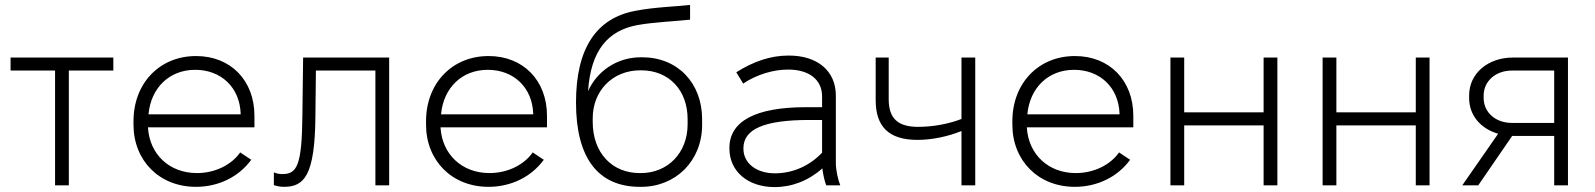

<svg xmlns="http://www.w3.org/2000/svg" viewBox="-20 -754 6489 781"><path d="M204 0H260V-467H441V-520H23V-467H204Z M777 6C867 6 950 -33 1002 -104L957 -134C922 -84 856 -50 781 -50C669 -50 589 -126 582 -234V-236H1015V-283C1015 -427 918 -526 778 -526H777C629 -526 523 -415 523 -261V-247C523 -101 628 6 777 6ZM584 -289C594 -397 669 -470 774 -470C880 -470 955 -398 959 -292V-289Z M1135 6C1217 6 1261 -39 1263 -281L1265 -467H1507V0H1563V-520H1213L1210 -283C1208 -81 1188 -46 1129 -46C1116 -46 1104 -48 1094 -53V-1C1106 3 1119 6 1135 6Z M1967 6C2057 6 2140 -33 2192 -104L2147 -134C2112 -84 2046 -50 1971 -50C1859 -50 1779 -126 1772 -234V-236H2205V-283C2205 -427 2108 -526 1968 -526H1967C1819 -526 1713 -415 1713 -261V-247C1713 -101 1818 6 1967 6ZM1774 -289C1784 -397 1859 -470 1964 -470C2070 -470 2145 -398 2149 -292V-289Z M2583 6H2588C2729 6 2836 -100 2836 -246V-269C2836 -416 2737 -521 2592 -521H2587C2487 -521 2407 -462 2372 -383C2383 -549 2453 -630 2573 -652C2640 -664 2722 -667 2787 -674V-734C2726 -727 2641 -725 2565 -710C2407 -681 2323 -559 2323 -337C2323 -111 2413 6 2583 6ZM2582 -50C2469 -50 2391 -133 2391 -258V-273C2391 -384 2471 -468 2585 -468H2588C2702 -468 2777 -386 2777 -270V-248C2777 -133 2697 -50 2587 -50Z M3131 7C3201 7 3269 -19 3325 -69C3328 -45 3334 -17 3341 0H3398C3388 -25 3380 -63 3380 -91V-365C3380 -465 3306 -528 3189 -528H3187C3113 -528 3043 -503 2975 -460L3003 -414C3058 -451 3126 -471 3185 -471H3186C3271 -471 3324 -430 3324 -362V-318H3259C3053 -318 2947 -261 2947 -152V-150C2947 -57 3022 7 3131 7ZM3132 -49C3057 -49 3004 -90 3004 -149V-151C3004 -229 3089 -266 3272 -266H3324V-133C3275 -81 3207 -49 3132 -49Z M3891 0H3947V-520H3891V-270C3839 -250 3776 -238 3714 -238C3632 -238 3595 -273 3595 -350V-520H3542V-347C3542 -240 3594 -185 3712 -185C3773 -185 3836 -199 3891 -221Z M4352 6C4442 6 4525 -33 4577 -104L4532 -134C4497 -84 4431 -50 4356 -50C4244 -50 4164 -126 4157 -234V-236H4590V-283C4590 -427 4493 -526 4353 -526H4352C4204 -526 4098 -415 4098 -261V-247C4098 -101 4203 6 4352 6ZM4159 -289C4169 -397 4244 -470 4349 -470C4455 -470 4530 -398 4534 -292V-289Z M4741 0H4797V-244H5120V0H5176V-520H5120V-297H4797V-520H4741Z M5360 0H5416V-244H5739V0H5795V-520H5739V-297H5416V-520H5360Z M5928 0H5993L6131 -201H6302V0H6358V-520H6135C6032 -520 5956 -455 5956 -366V-355C5956 -284 6004 -230 6074 -210ZM6130 -254C6064 -254 6015 -296 6015 -356V-365C6015 -424 6064 -467 6130 -467H6302V-254Z"/></svg>

Font: Fixel Display Light
Style: Regular
Weight: 300
Designer: AlfaBravo + MacPaw
Foundry: Kyrylo Tkachov, Marchela Mozhyna, Serhii Makarenko, Maria Weinstein, Zakhar Kryvoshyya
Version: Version 1.211